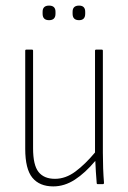

<svg xmlns="http://www.w3.org/2000/svg" viewBox="-20 -657 457 685"><path d="M170 8Q121 8 95.5 -23Q70 -54 70 -126V-476Q70 -480 74 -480H94Q98 -480 98 -476V-128Q98 -68 117.5 -43.5Q137 -19 176 -19Q214 -19 249 -45Q284 -71 319 -113V-476Q319 -480 323 -480H343Q347 -480 347 -476V-112Q347 -54 351 -5Q351 0 347 0H329Q325 0 325 -4Q323 -24 322 -44.5Q321 -65 320 -83Q284 -40 247 -16Q210 8 170 8ZM155 -585Q132 -585 132 -608V-615Q132 -637 155 -637Q178 -637 178 -615V-608Q178 -585 155 -585ZM262 -585Q239 -585 239 -608V-615Q239 -637 262 -637Q284 -637 284 -615V-608Q284 -585 262 -585Z"/></svg>

Font: Sofia Sans Cond ExtraLight
Style: Regular
Weight: 200
Width: 3
Designer: Botio Nikoltchev, Ani Petrova
Foundry: lettersoup
Version: Version 4.100; ttfautohint (v1.8.3)